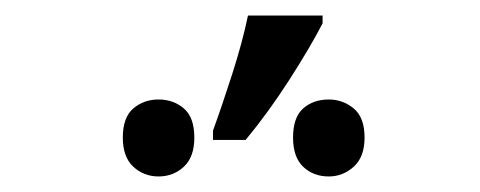

<svg xmlns="http://www.w3.org/2000/svg" viewBox="-20 -858 617 247"><path d="M395 -828Q379 -797 352 -755Q325 -713 296 -678H254V-690Q265 -720 278.5 -762Q292 -804 299 -838H395ZM184 -730Q203 -730 216.5 -718.5Q230 -707 230 -681Q230 -656 216.5 -643.5Q203 -631 184 -631Q165 -631 151.5 -643.5Q138 -656 138 -681Q138 -707 151.5 -718.5Q165 -730 184 -730ZM403 -730Q421 -730 435 -718.5Q449 -707 449 -681Q449 -656 435 -643.5Q421 -631 403 -631Q383 -631 370 -643.5Q357 -656 357 -681Q357 -707 370 -718.5Q383 -730 403 -730Z"/></svg>

Font: TSCustom
Style: Regular
Weight: 400
Designer: Monotype Design Team
Foundry: Monotype Imaging Inc.
Version: Version 2.004; ttfautohint (v1.8.3) -l 8 -r 50 -G 200 -x 14 